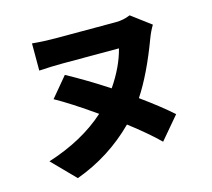

<svg xmlns="http://www.w3.org/2000/svg" viewBox="-115 -896 1231 1113"><g transform="rotate(-15 500.0 -339.0)"><path d="M752.9 -755.9 869.1 -668.9Q848.6 -634.8 834 -595.7Q760.7 -399.4 680.7 -278.3Q796.9 -194.3 865.2 -132.8L751 2Q683.6 -64.5 574.2 -148.4Q421.9 3.9 218.8 78.1L85 -58.6Q296.9 -126 434.6 -250Q290 -351.6 201.2 -400.4L300.8 -519.5Q416 -457 543 -374Q617.2 -482.4 643.6 -586.9H305.7Q240.2 -586.9 164.1 -582V-745.1Q234.4 -738.3 305.7 -738.3H667Q710.9 -738.3 752.9 -755.9Z"/></g></svg>

Font: Gen Shin Gothic Monospace Heavy
Style: Bold
Weight: 800
Designer: [Source Han Sans]
Ryoko NISHIZUKA  (kana & ideographs); Paul D. Hunt (Latin, Greek & Cyrillic); Wenlong ZHANG  (bopomofo
Version: Version 1.002.20150607